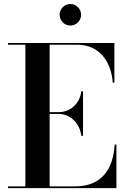

<svg xmlns="http://www.w3.org/2000/svg" viewBox="-20 -972 655 992"><path d="M288 -895.5C288 -865 313 -840 343.5 -840C374 -840 399 -865 399 -895.5C399 -926 374 -951.5 343.5 -951.5C313 -951.5 288 -926 288 -895.5ZM400 -270.5H409V-500.5H400C392.5 -433.5 340 -392.5 283 -392.5H236.5V-741H378C495 -741 555 -652 562.5 -545H571V-750H21.5V-741H111V-9H21.5V0H581.5V-225H572.5C565 -98 505 -9 368 -9H236.5V-383.5H283C340 -383.5 392.5 -337.5 400 -270.5Z"/></svg>

Font: Bodoni* 24pt Medium
Style: Regular
Weight: 500
Version: Version 2.3